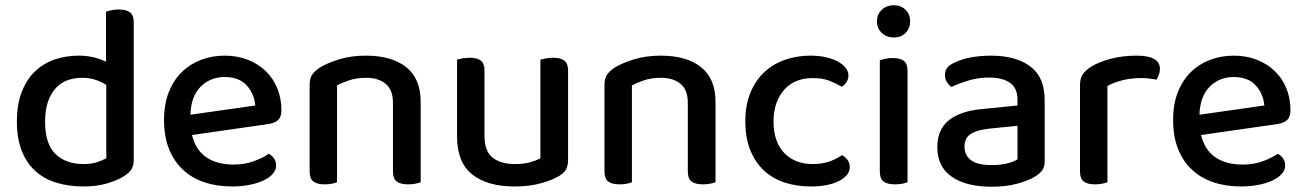

<svg xmlns="http://www.w3.org/2000/svg" viewBox="-20 -693 4951 728"><path d="M279 -482Q309 -482 335.5 -475.5Q362 -469 382 -459V-649Q389 -651 402 -654Q415 -657 430 -657Q459 -657 473 -646Q487 -635 487 -609V-85Q487 -64 478 -50.5Q469 -37 450 -25Q427 -10 387.5 2Q348 14 297 14Q240 14 193 -0.5Q146 -15 113 -45.5Q80 -76 62 -122.5Q44 -169 44 -232Q44 -297 62.5 -344.5Q81 -392 113 -422.5Q145 -453 187.5 -467.5Q230 -482 279 -482ZM383 -371Q366 -382 343 -390Q320 -398 292 -398Q262 -398 236.5 -389Q211 -380 192 -359.5Q173 -339 162 -307.5Q151 -276 151 -231Q151 -147 190.5 -109Q230 -71 296 -71Q326 -71 346.5 -77.5Q367 -84 383 -93Z M708 -181Q722 -124 762.5 -96.5Q803 -69 866 -69Q908 -69 943 -82Q978 -95 999 -110Q1027 -94 1027 -65Q1027 -48 1014 -33.5Q1001 -19 978.5 -8.5Q956 2 925.5 8Q895 14 860 14Q802 14 754.5 -2Q707 -18 673 -50Q639 -82 620.5 -129Q602 -176 602 -238Q602 -298 620 -343.5Q638 -389 669 -419.5Q700 -450 742 -466Q784 -482 832 -482Q880 -482 919.5 -466.5Q959 -451 987.5 -423.5Q1016 -396 1031.5 -358Q1047 -320 1047 -275Q1047 -250 1035 -238.5Q1023 -227 1000 -223ZM832 -401Q777 -401 740.5 -364Q704 -327 702 -258L948 -293Q944 -338 915 -369.5Q886 -401 832 -401Z M1470 -303Q1470 -352 1442.5 -375Q1415 -398 1368 -398Q1333 -398 1305.5 -389Q1278 -380 1258 -369V-2Q1251 1 1238.5 3.5Q1226 6 1211 6Q1182 6 1168 -5Q1154 -16 1154 -42V-372Q1154 -395 1163 -409Q1172 -423 1193 -437Q1221 -454 1266 -468Q1311 -482 1368 -482Q1465 -482 1520 -438.5Q1575 -395 1575 -307V-2Q1568 1 1555 3.5Q1542 6 1527 6Q1498 6 1484 -5Q1470 -16 1470 -42V-303Z M1713 -467Q1720 -469 1733 -471.5Q1746 -474 1761 -474Q1790 -474 1803.5 -463Q1817 -452 1817 -425V-178Q1817 -120 1847.5 -95.5Q1878 -71 1932 -71Q1967 -71 1991 -78Q2015 -85 2029 -93V-467Q2037 -469 2049.5 -471.5Q2062 -474 2077 -474Q2106 -474 2120 -463Q2134 -452 2134 -425V-88Q2134 -66 2127 -52Q2120 -38 2099 -25Q2073 -10 2030.5 2Q1988 14 1931 14Q1828 14 1770.5 -31.5Q1713 -77 1713 -176Z M2588 -303Q2588 -352 2560.5 -375Q2533 -398 2486 -398Q2451 -398 2423.5 -389Q2396 -380 2376 -369V-2Q2369 1 2356.5 3.5Q2344 6 2329 6Q2300 6 2286 -5Q2272 -16 2272 -42V-372Q2272 -395 2281 -409Q2290 -423 2311 -437Q2339 -454 2384 -468Q2429 -482 2486 -482Q2583 -482 2638 -438.5Q2693 -395 2693 -307V-2Q2686 1 2673 3.5Q2660 6 2645 6Q2616 6 2602 -5Q2588 -16 2588 -42V-303Z M3061 -397Q3029 -397 3002 -386.5Q2975 -376 2955.5 -355Q2936 -334 2924.5 -303.5Q2913 -273 2913 -233Q2913 -154 2954 -112.5Q2995 -71 3061 -71Q3099 -71 3126 -81Q3153 -91 3173 -105Q3186 -97 3194 -86Q3202 -75 3202 -59Q3202 -28 3161.5 -7Q3121 14 3055 14Q3000 14 2954.5 -1Q2909 -16 2876 -47Q2843 -78 2824.5 -124.5Q2806 -171 2806 -233Q2806 -295 2825.5 -342Q2845 -389 2878.5 -420Q2912 -451 2957 -466.5Q3002 -482 3052 -482Q3085 -482 3111.5 -476Q3138 -470 3157 -459.5Q3176 -449 3186.5 -435.5Q3197 -422 3197 -407Q3197 -393 3189.5 -381.5Q3182 -370 3171 -364Q3150 -377 3124.5 -387Q3099 -397 3061 -397Z M3421 -2Q3414 1 3401.5 3.5Q3389 6 3373 6Q3344 6 3330 -5Q3316 -16 3316 -42V-465Q3324 -467 3336.5 -470Q3349 -473 3365 -473Q3394 -473 3407.5 -462Q3421 -451 3421 -424ZM3305 -612Q3305 -638 3323 -655.5Q3341 -673 3369 -673Q3397 -673 3414 -655.5Q3431 -638 3431 -612Q3431 -586 3414 -568.5Q3397 -551 3369 -551Q3341 -551 3323 -568.5Q3305 -586 3305 -612Z M3740 -67Q3775 -67 3801 -74Q3827 -81 3838 -89V-216L3729 -205Q3683 -200 3660 -184.5Q3637 -169 3637 -137Q3637 -104 3662 -85.5Q3687 -67 3740 -67ZM3738 -482Q3831 -482 3886 -441.5Q3941 -401 3941 -314V-81Q3941 -58 3930.5 -45.5Q3920 -33 3902 -22Q3876 -7 3835 4Q3794 15 3740 15Q3643 15 3588.5 -23Q3534 -61 3534 -135Q3534 -201 3576.5 -236Q3619 -271 3699 -279L3838 -293V-315Q3838 -359 3809.5 -379Q3781 -399 3730 -399Q3690 -399 3653 -388Q3616 -377 3587 -363Q3577 -371 3570 -382.5Q3563 -394 3563 -408Q3563 -425 3571.5 -436Q3580 -447 3598 -455Q3626 -469 3662 -475.5Q3698 -482 3738 -482Z M4179 -2Q4172 1 4159.5 3.5Q4147 6 4132 6Q4103 6 4089 -5Q4075 -16 4075 -42V-370Q4075 -395 4085 -410.5Q4095 -426 4117 -440Q4146 -458 4191 -470Q4236 -482 4290 -482Q4378 -482 4378 -432Q4378 -420 4374 -409.5Q4370 -399 4365 -391Q4355 -393 4340 -395Q4325 -397 4308 -397Q4268 -397 4235 -388.5Q4202 -380 4179 -367Z M4534 -181Q4548 -124 4588.5 -96.5Q4629 -69 4692 -69Q4734 -69 4769 -82Q4804 -95 4825 -110Q4853 -94 4853 -65Q4853 -48 4840 -33.5Q4827 -19 4804.5 -8.5Q4782 2 4751.5 8Q4721 14 4686 14Q4628 14 4580.5 -2Q4533 -18 4499 -50Q4465 -82 4446.5 -129Q4428 -176 4428 -238Q4428 -298 4446 -343.5Q4464 -389 4495 -419.5Q4526 -450 4568 -466Q4610 -482 4658 -482Q4706 -482 4745.5 -466.5Q4785 -451 4813.5 -423.5Q4842 -396 4857.5 -358Q4873 -320 4873 -275Q4873 -250 4861 -238.5Q4849 -227 4826 -223ZM4658 -401Q4603 -401 4566.5 -364Q4530 -327 4528 -258L4774 -293Q4770 -338 4741 -369.5Q4712 -401 4658 -401Z"/></svg>

Font: Baloo Tammudu 2 Medium
Style: Regular
Weight: 500
Designer: Maithili Shingre, Omkar Shende and Ek Type
Foundry: Ek Type
Version: Version 1.640;hotconv 1.0.111;makeotfexe 2.5.65597; ttfautoh